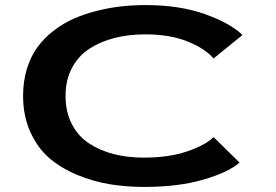

<svg xmlns="http://www.w3.org/2000/svg" viewBox="-20 -726 1090 757"><path d="M549 11Q478.5 11 413.5 0.5Q348.5 -10 285 -36.2Q221.5 -62.5 175 -102.2Q128.5 -142 99.8 -205.2Q71 -268.5 71 -348Q71 -406 86.2 -455.2Q101.5 -504.5 128 -540.5Q154.5 -576.5 191.8 -605.2Q229 -634 271 -652.5Q313 -671 361.8 -683.2Q410.5 -695.5 457.8 -700.8Q505 -706 554.5 -706Q687.5 -706 787.5 -670.5Q887.5 -635 936 -588L822 -495.5Q789.5 -534 720.2 -562.2Q651 -590.5 552.5 -590.5Q487.5 -590.5 432.2 -576.5Q377 -562.5 333 -534.2Q289 -506 263.8 -458.2Q238.5 -410.5 238.5 -348Q238.5 -285 263 -237.2Q287.5 -189.5 330.5 -161Q373.5 -132.5 428.2 -118.5Q483 -104.5 547.5 -104.5Q645.5 -104.5 718 -129.2Q790.5 -154 822 -185.5L924.5 -85Q881.5 -47 782.5 -18Q683.5 11 549 11Z"/></svg>

Font: League Mono Extended SemiBold
Style: Regular
Weight: 600
Width: 9
Designer: Tyler Finck
Foundry: The League of Moveable Type / Tyler Finck
Version: Version 2.210